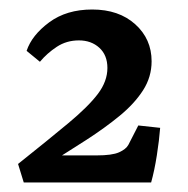

<svg xmlns="http://www.w3.org/2000/svg" viewBox="-20 -711 396 404"><path d="M18 -366Q82 -417 124 -452Q166 -487 186 -513.5Q206 -540 206 -568Q206 -595 189 -610.5Q172 -626 146 -626Q120 -626 99.5 -612.5Q79 -599 64 -581L36 -604Q47 -637 83.5 -664Q120 -691 174 -691Q230 -691 264.5 -660Q299 -629 299 -582Q299 -549 281 -521Q263 -493 232 -467.5Q201 -442 161.5 -416.5Q122 -391 79 -364L73 -384H183Q216 -384 230.5 -390.5Q245 -397 250 -406L271 -447L317 -442Q315 -416 310 -384Q305 -352 298 -327H30Z"/></svg>

Font: Rasa SemiBold
Style: Regular
Weight: 600
Designer: Anna Giedrys (Yrsa+Rasa design), David Brezina (Yrsa art-direction, Rasa art-direction, design)
Foundry: Rosetta Type Foundry
Version: Version 2.004